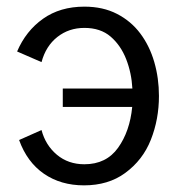

<svg xmlns="http://www.w3.org/2000/svg" viewBox="-20 -548 540 578"><path d="M233 10Q163 10 112.2 -25Q61.5 -60 37.5 -126.5L105 -156.5Q117 -111 151.2 -82.2Q185.5 -53.5 234 -53.5Q300 -53.5 335.5 -103.2Q371 -153 378 -226H169V-281.5H378.5Q376 -328.5 359.8 -370Q343.5 -411.5 313 -437.8Q282.5 -464 234 -464Q187.5 -464 152.8 -436.8Q118 -409.5 105 -361L31.5 -393Q58 -455 109.5 -491.5Q161 -528 234 -528Q290 -528 332.2 -506.2Q374.5 -484.5 402.5 -447Q430.5 -409.5 444.5 -361Q458.5 -312.5 458.5 -259Q458.5 -189 434.2 -127.5Q410 -66 356.5 -27Q306 10 233 10Z"/></svg>

Font: Acari Sans
Style: Regular
Weight: 400
Designer: Alfredo Marco Pradil and Stefan Peev (font) & Cristiano Sobral (main changes)
Foundry: Alfredo Marco Pradil and Stefan Peev (font) & Cristiano Sobral (main changes)
Version: Version 1.063; ttfautohint (v1.8.3)